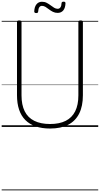

<svg xmlns="http://www.w3.org/2000/svg" viewBox="-20 -1516 1193 2293"><path d="M578 19Q481 19 407 -6.5Q333 -32 283 -82Q233 -132 208 -206.5Q183 -281 183 -379V-1253Q183 -1263 189 -1267.5Q195 -1272 209 -1272Q224 -1272 230.5 -1267.5Q237 -1263 237 -1253V-377Q237 -263 275 -187Q313 -111 389.5 -73Q466 -35 578 -35Q690 -35 765 -73Q840 -111 878 -187Q916 -263 916 -377V-1253Q916 -1263 922.5 -1267.5Q929 -1272 943 -1272Q970 -1272 970 -1253V-379Q970 -248 925.5 -159.5Q881 -71 794 -26Q707 19 578 19ZM412 -1360Q389 -1360 389 -1380Q391 -1434 415.5 -1464.5Q440 -1495 481 -1495Q513 -1495 538 -1482Q563 -1469 584.5 -1452.5Q606 -1436 626.5 -1423.5Q647 -1411 669 -1411Q690 -1411 702 -1428.5Q714 -1446 715 -1478Q716 -1496 739 -1496Q752 -1496 757 -1491.5Q762 -1487 762 -1476Q760 -1421 735.5 -1391.5Q711 -1362 668 -1362Q638 -1362 612.5 -1374.5Q587 -1387 565.5 -1404Q544 -1421 523.5 -1433.5Q503 -1446 481 -1446Q461 -1446 449.5 -1429.5Q438 -1413 436 -1379Q435 -1368 429.5 -1364Q424 -1360 412 -1360ZM0 747H1153V757H0ZM0 -20H1153V0H0ZM0 -505H1153V-500H0ZM0 -1267H1153V-1257H0Z"/></svg>

Font: Playwrite VN Guides
Style: Regular
Weight: 400
Designer: Veronika Burian, José Scaglione
Foundry: TypeTogether
Version: Version 1.003